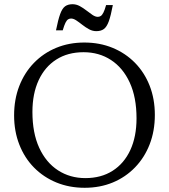

<svg xmlns="http://www.w3.org/2000/svg" viewBox="-20 -882 802 912"><path d="M380.5 -680Q453.5 -680 514.8 -654.8Q576 -629.5 621 -583.8Q666 -538 690.8 -475Q715.5 -412 715.5 -336Q715.5 -260 691 -196.8Q666.5 -133.5 621.5 -87Q576.5 -40.5 515.8 -15.2Q455 10 382 10Q309 10 247.8 -15.2Q186.5 -40.5 141.5 -86.2Q96.5 -132 71.8 -195.2Q47 -258.5 47 -334Q47 -410 71.5 -473.2Q96 -536.5 141 -583Q186 -629.5 247 -654.8Q308 -680 380.5 -680ZM385.5 -36Q460.5 -36 515 -70.8Q569.5 -105.5 599 -169.2Q628.5 -233 628.5 -320Q628.5 -420 596.2 -490Q564 -560 507.2 -597Q450.5 -634 377 -634Q302 -634 247.5 -599.2Q193 -564.5 163.5 -500.8Q134 -437 134 -350Q134 -250.5 166.2 -180.2Q198.5 -110 255.5 -73Q312.5 -36 385.5 -36ZM516 -858Q506.5 -807.5 496.8 -780.8Q487 -754 473.2 -744Q459.5 -734 437.5 -734Q419.5 -734 403 -743Q386.5 -752 371.2 -764Q356 -776 342.5 -785Q329 -794 317.5 -794Q310 -794 303.5 -790Q297 -786 291 -774Q285 -762 278 -738H246Q256 -788.5 265.8 -815.2Q275.5 -842 289.2 -852Q303 -862 324.5 -862Q342.5 -862 359 -853Q375.5 -844 390.8 -832Q406 -820 419.5 -811Q433 -802 444.5 -802Q452 -802 458.5 -806Q465 -810 471.2 -822.2Q477.5 -834.5 484 -858Z"/></svg>

Font: Newsreader Text
Style: Regular
Weight: 400
Designer: Hugues Gentile
Foundry: Production Type
Version: Version 1.001